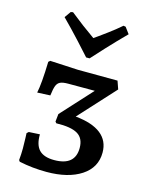

<svg xmlns="http://www.w3.org/2000/svg" viewBox="-116 -833 712 915"><g transform="rotate(15 240.5 -375.0)"><path d="M438 -149Q438 -75 374 -33Q310 9 203 9Q134 9 68 -5L63 -12Q66 -42 66 -70L65 -120L64 -145L73 -153L127 -156Q126 -104 149.5 -79.5Q173 -55 224 -55Q327 -55 327 -142Q327 -190 294 -209.5Q261 -229 189 -227L183 -234L187 -272L326 -424H195Q169 -424 156 -418Q143 -412 137 -396.5Q131 -381 127 -348L63 -345Q73 -392 76 -500L84 -507L222 -500L418 -499L432 -459L270 -282Q353 -274 395.5 -240.5Q438 -207 438 -149ZM96 -726 118 -757 129 -759Q191 -709 254 -665Q258 -668 277 -681Q284 -686 316 -709.5Q348 -733 378 -759L389 -757L412 -726Q368 -682 321.5 -632Q275 -582 262 -567H245Q232 -582 186 -632Q140 -682 96 -726Z"/></g></svg>

Font: Alegreya SC Medium
Style: Regular
Weight: 500
Designer: Juan Pablo del Peral
Foundry: Huerta Tipografica
Version: Version 2.007; ttfautohint (v1.6)